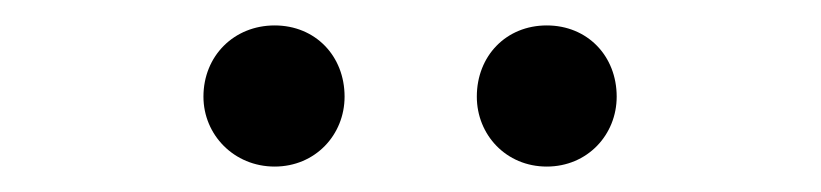

<svg xmlns="http://www.w3.org/2000/svg" viewBox="-20 -787 646 151"><path d="M196 -656C228 -656 251 -681 251 -711C251 -743 228 -767 196 -767C164 -767 140 -743 140 -711C140 -681 164 -656 196 -656ZM410 -656C442 -656 465 -681 465 -711C465 -743 442 -767 410 -767C378 -767 355 -743 355 -711C355 -681 378 -656 410 -656Z"/></svg>

Font: Microsoft YaHei
Style: Regular
Weight: 400
Designer: Ryoko NISHIZUKA 西塚涼子 (kana, bopomofo & ideographs); Paul D. Hunt (Latin, Greek & Cyrillic); Sandoll Communications 산돌커뮤니
Foundry: Adobe
Version: Version 2.001;hotconv 1.0.111;makeotfexe 2.5.65597